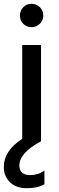

<svg xmlns="http://www.w3.org/2000/svg" viewBox="-44 -744 309 1011"><path d="M190 226Q154 247 97.5 247Q41 247 8.5 215.5Q-24 184 -24 135Q-24 50 73 -13V-507H172V0Q58 61 58 127Q58 178 116 178Q157 178 190 154ZM122 -724Q148 -724 166 -706Q184 -688 184 -662.5Q184 -637 166 -619Q148 -601 122 -601Q96 -601 78.5 -618.5Q61 -636 61 -662Q61 -688 78.5 -706Q96 -724 122 -724Z"/></svg>

Font: Hind Mysuru Medium
Style: Regular
Weight: 500
Designer: Manushi Parikh, Hitesh Malaviya
Foundry: Indian Type Foundry
Version: Version 0.703;PS 1.0;hotconv 1.0.86;makeotf.lib2.5.63406